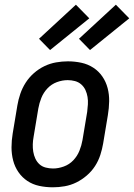

<svg xmlns="http://www.w3.org/2000/svg" viewBox="-20 -789 570 817"><path d="M205 8Q175 8 147 2Q119 -4 96.5 -19Q74 -34 58.5 -56.5Q43 -79 36 -106Q29 -133 29 -162Q29 -191 34 -221L54 -341Q58 -365 66.5 -390Q75 -415 89.5 -437.5Q104 -460 124.5 -478Q145 -496 169 -507.5Q193 -519 218.5 -523.5Q244 -528 269 -528Q298 -528 326 -522Q354 -516 377 -501Q400 -486 415.5 -463.5Q431 -441 438 -414Q445 -387 444.5 -358Q444 -329 439 -299L419 -179Q415 -155 407 -130Q399 -105 384.5 -82.5Q370 -60 349 -42Q328 -24 304.5 -12.5Q281 -1 255.5 3.5Q230 8 205 8ZM206 -72Q228 -72 251.5 -80.5Q275 -89 292 -107Q309 -125 318 -147.5Q327 -170 331 -193L351 -313Q353 -329 354 -345Q355 -361 352.5 -376.5Q350 -392 343.5 -406Q337 -420 325.5 -430Q314 -440 299 -444Q284 -448 268 -448Q245 -448 222 -439.5Q199 -431 182 -413Q165 -395 156 -372.5Q147 -350 143 -327L123 -207Q120 -191 119.5 -175Q119 -159 121.5 -143.5Q124 -128 130.5 -114Q137 -100 148 -90Q159 -80 174.5 -76Q190 -72 206 -72ZM363 -576 316 -624 473 -769 530 -711ZM193 -576 146 -624 303 -769 360 -711Z"/></svg>

Font: Iosevka SS04 Medium Oblique
Style: Regular
Weight: 500
Italic angle: -9°
Monospace: yes
Designer: Belleve Invis
Foundry: Belleve Invis
Version: Version 19.0.0; ttfautohint (v1.8.4)